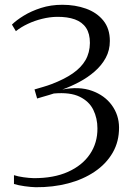

<svg xmlns="http://www.w3.org/2000/svg" viewBox="-20 -771 562 804"><path d="M129.5 13Q110 12.5 83.2 8.8Q56.5 5 38.5 -0.5V-37.5Q55 -32 78.2 -28.8Q101.5 -25.5 120.5 -25Q205 -24.5 265 -51.5Q325 -78.5 356.8 -125.8Q388.5 -173 388 -233.5Q388 -275.5 370.8 -311Q353.5 -346.5 313.5 -366Q273.5 -385.5 205.5 -379.5Q198.5 -377 184 -372.8Q169.5 -368.5 155.5 -364.5Q141.5 -360.5 135.5 -358.5L124.5 -396.5Q141.5 -401.5 160.5 -407Q179.5 -412.5 196.5 -419Q249 -439 284.5 -463.5Q320 -488 338 -519.2Q356 -550.5 356.5 -591Q356.5 -630 340.5 -654.2Q324.5 -678.5 293.5 -689.8Q262.5 -701 218 -700.5Q188 -700 156.5 -692.2Q125 -684.5 96.8 -671.2Q68.5 -658 46.5 -640.5L30 -668Q48 -686 79.2 -705.2Q110.5 -724.5 151.8 -737.8Q193 -751 241 -751Q295 -751 340.2 -734.8Q385.5 -718.5 412.8 -684.8Q440 -651 440 -599.5Q440 -560.5 422.8 -528.8Q405.5 -497 376.5 -471.8Q347.5 -446.5 312.2 -427.8Q277 -409 241 -396Q311.5 -410 365 -390.8Q418.5 -371.5 448.2 -330.5Q478 -289.5 478.5 -238Q479 -178.5 451.8 -131.5Q424.5 -84.5 376.2 -52Q328 -19.5 265 -3Q202 13.5 129.5 13Z"/></svg>

Font: Merriweather 96pt Light
Style: Regular
Weight: 300
Version: Version 2.100